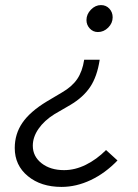

<svg xmlns="http://www.w3.org/2000/svg" viewBox="-20 -731 541 755"><path d="M164 -332 223 -367Q263 -390 283.5 -420Q304 -450 311 -496H372Q362 -430 334.5 -389Q307 -348 256 -318L194 -282Q154 -257 131.5 -224.5Q109 -192 109 -158Q109 -116 143.5 -89Q178 -62 232 -62Q275 -62 317.5 -83Q360 -104 397 -141L442 -100Q394 -50 337 -23Q280 4 222 4Q141 4 89.5 -38.5Q38 -81 38 -149Q38 -204 68 -248Q98 -292 164 -332ZM365 -605Q346 -605 333 -619Q320 -633 320 -652Q320 -675 337.5 -693Q355 -711 377 -711Q397 -711 410 -697Q423 -683 423 -663Q423 -640 405.5 -622.5Q388 -605 365 -605Z"/></svg>

Font: Red Hat Text
Style: Italic
Weight: 400
Italic angle: -12°
Designer: Pentagram / MCKL
Foundry: Pentagram / MCKL
Version: Version 1.005; Red Hat Text Italic